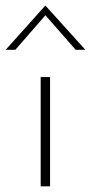

<svg xmlns="http://www.w3.org/2000/svg" viewBox="-51 -655 320 675"><path d="M92 -384H125V0H92ZM215 -480 101 -610 118 -612 3 -480H-31L108 -635H109L249 -480Z"/></svg>

Font: Josefin Sans Thin ExtraLight
Style: Regular
Weight: 250
Version: Version 2.001